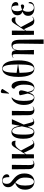

<svg xmlns="http://www.w3.org/2000/svg" viewBox="1772 -2616 1079 4664"><g transform="rotate(-90 2312.0 -284.5)"><path d="M228 10Q142 10 89 -48.5Q36 -107 36 -214Q36 -286 58 -334Q80 -382 118.5 -411.5Q157 -441 205 -457Q176 -480 151 -503.5Q126 -527 111 -556Q96 -585 96 -626Q96 -694 141 -732.5Q186 -771 260 -771Q314 -771 347 -754Q380 -737 395 -711.5Q410 -686 410 -660Q410 -628 391.5 -612.5Q373 -597 341 -597Q341 -678 323 -719.5Q305 -761 255 -761Q178 -761 178 -663Q178 -624 190 -599Q202 -574 225.5 -552.5Q249 -531 286 -503Q330 -469 362 -431.5Q394 -394 412 -346Q430 -298 430 -232Q430 -115 374.5 -52.5Q319 10 228 10ZM229 0Q274 0 302 -50.5Q330 -101 330 -215Q330 -304 299 -357.5Q268 -411 213 -452Q183 -426 159.5 -370.5Q136 -315 136 -214Q136 -101 161 -50.5Q186 0 229 0Z M658 10Q599 10 567.5 -22.5Q536 -55 535 -131L531 -536H639L634 -124Q633 -74 643.5 -41.5Q654 -9 683 -9Q699 -9 713 -15.5Q727 -22 740 -32L745 -23Q728 -9 707 0.5Q686 10 658 10Z M798 0 793 -536H901L897 -210L1029 -414Q1055 -455 1073.5 -483Q1092 -511 1111 -526Q1130 -541 1157 -541Q1195 -541 1210 -515Q1225 -489 1225 -445Q1173 -457 1138 -452.5Q1103 -448 1075.5 -425Q1048 -402 1017 -360L986 -316L1112 -79Q1132 -41 1145.5 -26Q1159 -11 1180 -11Q1194 -11 1207 -21Q1220 -31 1232 -41L1239 -33Q1226 -20 1201.5 -5.5Q1177 9 1139 9Q1094 9 1065.5 -8Q1037 -25 1020 -61L934 -242L897 -189L895 0Z M1426 10Q1381 10 1346.5 -17Q1312 -44 1292.5 -102.5Q1273 -161 1273 -257Q1273 -403 1317 -475Q1361 -547 1440 -547Q1471 -547 1499 -532.5Q1527 -518 1549.5 -476Q1572 -434 1585 -352H1590L1625 -536H1748L1618 -248Q1639 -171 1651.5 -124Q1664 -77 1672.5 -52.5Q1681 -28 1689 -20Q1697 -12 1707 -12Q1719 -12 1734.5 -19.5Q1750 -27 1760 -35L1765 -26Q1749 -14 1726.5 -3.5Q1704 7 1673 7Q1645 7 1625 -6.5Q1605 -20 1591.5 -53Q1578 -86 1567 -145H1562Q1550 -100 1534 -65Q1518 -30 1492.5 -10Q1467 10 1426 10ZM1444 -7Q1478 -7 1500.5 -42.5Q1523 -78 1540.5 -142.5Q1558 -207 1575 -293Q1557 -423 1529 -476Q1501 -529 1459 -529Q1415 -529 1394 -468.5Q1373 -408 1373 -266Q1373 -169 1380 -112.5Q1387 -56 1403 -31.5Q1419 -7 1444 -7Z M1969 10Q1910 10 1878.5 -22.5Q1847 -55 1846 -131L1842 -536H1950L1945 -124Q1944 -74 1954.5 -41.5Q1965 -9 1994 -9Q2010 -9 2024 -15.5Q2038 -22 2051 -32L2056 -23Q2039 -9 2018 0.5Q1997 10 1969 10Z M2269 10Q2192 10 2143 -54.5Q2094 -119 2094 -252Q2094 -316 2113 -376Q2132 -436 2171 -481Q2210 -526 2269 -545L2276 -535Q2243 -505 2225 -461Q2207 -417 2200 -365Q2193 -313 2193 -259Q2193 -155 2203.5 -99Q2214 -43 2233 -21.5Q2252 0 2278 0Q2306 0 2330 -35.5Q2354 -71 2372 -150Q2358 -210 2346.5 -257Q2335 -304 2329 -341Q2341 -353 2359 -359Q2377 -365 2391 -365Q2420 -365 2436.5 -347Q2453 -329 2448 -294Q2445 -265 2433.5 -226Q2422 -187 2410 -150Q2425 -76 2445.5 -38Q2466 0 2503 0Q2527 0 2546 -23.5Q2565 -47 2576.5 -101.5Q2588 -156 2588 -248Q2588 -313 2572.5 -362Q2557 -411 2533.5 -440.5Q2510 -470 2488 -476Q2488 -510 2506 -527Q2524 -544 2551 -544Q2586 -544 2611 -520Q2636 -496 2652 -456.5Q2668 -417 2675.5 -368.5Q2683 -320 2683 -272Q2683 -187 2662 -123.5Q2641 -60 2603 -25Q2565 10 2513 10Q2463 10 2434 -22Q2405 -54 2390 -118Q2375 -53 2342.5 -21.5Q2310 10 2269 10ZM2381 -605 2369 -610 2382 -766Q2384 -793 2400 -800.5Q2416 -808 2438.5 -801Q2461 -794 2482 -775V-763Z M2977 10Q2873 10 2824 -94Q2775 -198 2775 -379Q2775 -500 2797 -587.5Q2819 -675 2864 -722.5Q2909 -770 2978 -770Q3044 -770 3088.5 -722.5Q3133 -675 3155 -587Q3177 -499 3177 -378Q3177 -197 3127 -93.5Q3077 10 2977 10ZM3078 -390Q3077 -585 3054.5 -672.5Q3032 -760 2978 -760Q2922 -760 2899.5 -676.5Q2877 -593 2874 -421ZM2977 -1Q3033 -1 3055.5 -92Q3078 -183 3078 -383L2874 -351Q2876 -175 2897.5 -88Q2919 -1 2977 -1Z M3577 235 3585 -344Q3586 -436 3569.5 -478Q3553 -520 3513 -520Q3467 -520 3444.5 -467.5Q3422 -415 3423 -319L3430 0H3322L3329 -400Q3331 -471 3323 -496Q3315 -521 3295 -521Q3286 -521 3271.5 -515.5Q3257 -510 3242 -498L3237 -507Q3259 -523 3281.5 -531.5Q3304 -540 3330 -540Q3377 -540 3397.5 -516.5Q3418 -493 3422 -446H3425Q3441 -502 3473 -524Q3505 -546 3550 -546Q3614 -546 3645 -499.5Q3676 -453 3678 -350L3685 235Z M3798 0 3793 -536H3901L3897 -210L4029 -414Q4055 -455 4073.5 -483Q4092 -511 4111 -526Q4130 -541 4157 -541Q4195 -541 4210 -515Q4225 -489 4225 -445Q4173 -457 4138 -452.5Q4103 -448 4075.5 -425Q4048 -402 4017 -360L3986 -316L4112 -79Q4132 -41 4145.5 -26Q4159 -11 4180 -11Q4194 -11 4207 -21Q4220 -31 4232 -41L4239 -33Q4226 -20 4201.5 -5.5Q4177 9 4139 9Q4094 9 4065.5 -8Q4037 -25 4020 -61L3934 -242L3897 -189L3895 0Z M4442 10Q4352 10 4305.5 -32.5Q4259 -75 4259 -139Q4259 -197 4288 -229.5Q4317 -262 4358 -276V-279Q4319 -293 4295.5 -323Q4272 -353 4272 -400Q4272 -448 4296 -480.5Q4320 -513 4360 -529.5Q4400 -546 4449 -546Q4504 -546 4536 -529.5Q4568 -513 4581 -489.5Q4594 -466 4594 -444Q4594 -414 4576.5 -396Q4559 -378 4510 -378Q4511 -466 4497 -501Q4483 -536 4444 -536Q4413 -536 4392 -506Q4371 -476 4371 -402Q4371 -363 4381.5 -330Q4392 -297 4400 -287Q4434 -301 4462.5 -309Q4491 -317 4516 -319Q4522 -315 4528.5 -306Q4535 -297 4535 -281Q4535 -263 4522.5 -250Q4510 -237 4489 -237Q4472 -237 4451.5 -245Q4431 -253 4400 -275Q4387 -258 4372.5 -227Q4358 -196 4358 -140Q4358 -107 4368.5 -75Q4379 -43 4401.5 -22Q4424 -1 4462 -1Q4501 -1 4530 -28Q4559 -55 4568 -133Q4582 -129 4588.5 -118.5Q4595 -108 4595 -93Q4595 -54 4558.5 -22Q4522 10 4442 10Z"/></g></svg>

Font: Noto Serif Display ExtraCondensed Medium
Style: Regular
Weight: 500
Width: 2
Designer: Monotype Design Team
Foundry: Monotype Imaging Inc.
Version: Version 2.009